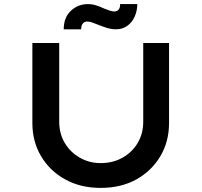

<svg xmlns="http://www.w3.org/2000/svg" viewBox="-20 -911 984 937"><path d="M471 6Q373 6 298 -35.5Q223 -77 180.5 -148.5Q138 -220 138 -311V-701H269V-317Q269 -259 296 -213.5Q323 -168 369.5 -141.5Q416 -115 471 -115Q531 -115 578 -141.5Q625 -168 652 -213.5Q679 -259 679 -317V-701H805V-311Q805 -220 762.5 -148.5Q720 -77 645.5 -35.5Q571 6 471 6ZM546 -768Q524 -768 501.5 -775Q479 -782 457 -791Q440 -798 428 -802Q416 -806 406 -806Q392 -806 384 -796Q376 -786 376 -768H291Q291 -826 326 -858.5Q361 -891 409 -891Q429 -891 448.5 -885Q468 -879 489 -869Q504 -863 516.5 -859Q529 -855 538 -855Q552 -855 559.5 -865Q567 -875 566 -891H650Q650 -859 637.5 -830.5Q625 -802 601.5 -785Q578 -768 546 -768Z"/></svg>

Font: Lexend Mega Medium
Style: Regular
Weight: 500
Version: Version 1.007